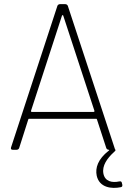

<svg xmlns="http://www.w3.org/2000/svg" viewBox="-20 -720 618 923"><path d="M554 152C518 160 484 152 477 114C470 77 495 41 527 12C532 8 535 4 536 1C536 0 533 -1 533 -2L306 -692C304 -697 299 -700 294 -700H268C263 -700 258 -697 256 -692L33 -11C31 -4 34 0 41 0H60C65 0 70 -3 72 -8L116 -146C117 -149 118 -149 120 -149H442C444 -149 445 -149 446 -146L491 -8C493 -3 498 0 503 0C506 0 506 3 502 5C451 45 437 87 445 125C458 182 516 189 560 180C567 179 569 175 568 168L566 160C565 153 561 151 554 152ZM129 -187 278 -645C279 -648 283 -648 284 -645L434 -187C435 -185 433 -182 430 -182H133C130 -182 128 -185 129 -187Z"/></svg>

Font: Barlow ExtraLight
Style: Regular
Weight: 275
Designer: Jeremy Tribby
Foundry: Tribby Type
Version: Version 1.422;hotconv 1.0.109;makeotfexe 2.5.65596